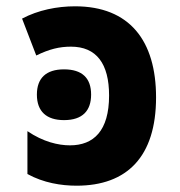

<svg xmlns="http://www.w3.org/2000/svg" viewBox="-20 -579 570 609"><path d="M223 10C383 10 475 -82 475 -270C475 -450 391 -559 218 -559C161 -559 101 -547 50 -520L95 -403C136 -423 168 -431 205 -431C286 -431 326 -377 326 -276C326 -164 277 -118 202 -118C165 -118 117 -129 67 -163V-27C118 1 174 10 223 10ZM183 -198C242 -198 269 -228 269 -279C269 -331 241 -359 183 -359C126 -359 97 -331 97 -279C97 -225 128 -198 183 -198Z"/></svg>

Font: Noto Sans Mono Condensed ExtraBold
Style: Regular
Weight: 800
Width: 3
Designer: Monotype Design Team
Foundry: Monotype Imaging Inc.
Version: Version 2.014